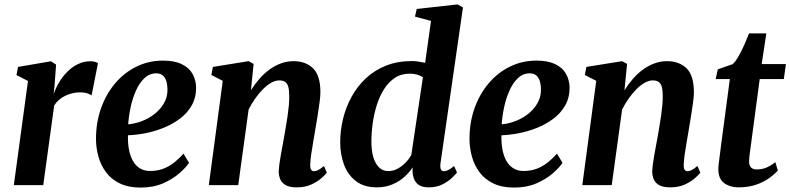

<svg xmlns="http://www.w3.org/2000/svg" viewBox="-20 -837 3573 868"><path d="M42.5 0 106.5 -471 54.5 -497.5 61.5 -534.5 210.5 -560 233.5 -545 227 -455 222.5 -410.5Q231 -437.5 246.8 -464Q262.5 -490.5 284 -512.2Q305.5 -534 332 -547Q358.5 -560 389 -560Q401 -560 410 -557.2Q419 -554.5 423 -551.5L394 -405.5Q390 -409.5 376.2 -414.5Q362.5 -419.5 341.5 -419.5Q324.5 -419.5 307.5 -415.5Q290.5 -411.5 275 -404Q259.5 -396.5 246.8 -385.5Q234 -374.5 225 -360.5L175.5 0Z M834.5 -101Q821 -80 791 -53.8Q761 -27.5 717 -8.2Q673 11 616 11Q561 11 522.2 -7.5Q483.5 -26 459.8 -57.8Q436 -89.5 425 -129Q414 -168.5 414 -209.5Q414 -284 437 -348.2Q460 -412.5 501 -460.8Q542 -509 597.2 -536Q652.5 -563 717 -563Q768.5 -563 801.2 -547.2Q834 -531.5 849.8 -504.2Q865.5 -477 866.5 -443Q867 -396 846.8 -360.5Q826.5 -325 792.5 -299.8Q758.5 -274.5 717.2 -258.2Q676 -242 634.5 -234.2Q593 -226.5 558.5 -225.5Q557.5 -190.5 563 -161Q568.5 -131.5 580.8 -109.8Q593 -88 612.5 -76Q632 -64 658.5 -64Q693 -64 720.8 -75.2Q748.5 -86.5 770.5 -104.8Q792.5 -123 809.5 -142.5ZM687 -505.5Q656 -505.5 633 -483.8Q610 -462 594.5 -427Q579 -392 570.5 -352Q562 -312 559.5 -275Q581 -276.5 605.8 -284Q630.5 -291.5 654 -305Q677.5 -318.5 696.5 -337.8Q715.5 -357 726.8 -381.5Q738 -406 737 -435.5Q736 -471 723.2 -488.2Q710.5 -505.5 687 -505.5Z M1114.5 -429Q1131.5 -456 1152.2 -480Q1173 -504 1197.5 -522Q1222 -540 1249.5 -550.2Q1277 -560.5 1307 -560.5Q1362 -560.5 1395.2 -528.2Q1428.5 -496 1428.5 -419.5Q1428.5 -401 1424.2 -370.5Q1420 -340 1414.8 -306.8Q1409.5 -273.5 1404.5 -246Q1400.5 -221 1395.5 -192.8Q1390.5 -164.5 1386.8 -138.2Q1383 -112 1382.5 -92.5Q1382 -75 1387.2 -69Q1392.5 -63 1399 -63Q1408 -63 1418.5 -68.2Q1429 -73.5 1444.5 -86.5L1457.5 -56.5Q1452 -48.5 1434.2 -32.5Q1416.5 -16.5 1388.2 -3.2Q1360 10 1321.5 10Q1289 10 1271.5 0Q1254 -10 1247 -26.5Q1240 -43 1240 -63Q1240.5 -75 1242.8 -92.8Q1245 -110.5 1248.8 -132Q1252.5 -153.5 1256.8 -175.8Q1261 -198 1264.5 -218.5Q1268 -239.5 1272.2 -263.5Q1276.5 -287.5 1280 -312.2Q1283.5 -337 1285.8 -360.2Q1288 -383.5 1287.5 -403.5Q1287.5 -431 1282.8 -446.2Q1278 -461.5 1268 -467.5Q1258 -473.5 1242 -473.5Q1225 -473.5 1206.2 -463Q1187.5 -452.5 1169 -434Q1150.5 -415.5 1133.8 -391.8Q1117 -368 1104 -342L1057 0H924L987 -471.5L935.5 -498L942.5 -534.5L1104 -560.5L1126.5 -548Z M1971.5 -99.5Q1969 -81.5 1972.8 -72.2Q1976.5 -63 1987 -63Q1995.5 -63 2006 -68Q2016.5 -73 2033 -86.5L2046 -57Q2039.5 -48.5 2022.8 -32.5Q2006 -16.5 1979.8 -3.2Q1953.5 10 1918.5 10Q1881.5 10 1864.2 -8.5Q1847 -27 1845 -60.5L1845.5 -80.5Q1832 -59 1809 -38Q1786 -17 1754.2 -3.5Q1722.5 10 1683 10Q1626.5 10 1590 -17.5Q1553.5 -45 1535.8 -91.2Q1518 -137.5 1518 -194Q1518 -247.5 1531 -300.5Q1544 -353.5 1569.8 -400.2Q1595.5 -447 1634.2 -483.2Q1673 -519.5 1725 -540.2Q1777 -561 1842.5 -561Q1856.5 -561 1872.2 -558.5Q1888 -556 1902 -553L1928.5 -742.5L1856 -762L1864 -796.5L2048.5 -817L2073 -803.5ZM1892 -488Q1880.5 -495.5 1865.2 -499.8Q1850 -504 1832.5 -504Q1793.5 -504 1764.8 -484.8Q1736 -465.5 1715.8 -433.2Q1695.5 -401 1683 -360.8Q1670.5 -320.5 1664.8 -278Q1659 -235.5 1659 -196.5Q1659 -155 1668.2 -125Q1677.5 -95 1694.5 -79.2Q1711.5 -63.5 1735 -63.5Q1757 -63.5 1777.2 -74.2Q1797.5 -85 1813.8 -102Q1830 -119 1839.5 -136.5Z M2523 -101Q2509.5 -80 2479.5 -53.8Q2449.5 -27.5 2405.5 -8.2Q2361.5 11 2304.5 11Q2249.5 11 2210.8 -7.5Q2172 -26 2148.2 -57.8Q2124.5 -89.5 2113.5 -129Q2102.5 -168.5 2102.5 -209.5Q2102.5 -284 2125.5 -348.2Q2148.5 -412.5 2189.5 -460.8Q2230.5 -509 2285.8 -536Q2341 -563 2405.5 -563Q2457 -563 2489.8 -547.2Q2522.5 -531.5 2538.2 -504.2Q2554 -477 2555 -443Q2555.5 -396 2535.2 -360.5Q2515 -325 2481 -299.8Q2447 -274.5 2405.8 -258.2Q2364.5 -242 2323 -234.2Q2281.5 -226.5 2247 -225.5Q2246 -190.5 2251.5 -161Q2257 -131.5 2269.2 -109.8Q2281.5 -88 2301 -76Q2320.5 -64 2347 -64Q2381.5 -64 2409.2 -75.2Q2437 -86.5 2459 -104.8Q2481 -123 2498 -142.5ZM2375.5 -505.5Q2344.5 -505.5 2321.5 -483.8Q2298.5 -462 2283 -427Q2267.5 -392 2259 -352Q2250.5 -312 2248 -275Q2269.5 -276.5 2294.2 -284Q2319 -291.5 2342.5 -305Q2366 -318.5 2385 -337.8Q2404 -357 2415.2 -381.5Q2426.5 -406 2425.5 -435.5Q2424.5 -471 2411.8 -488.2Q2399 -505.5 2375.5 -505.5Z M2803 -429Q2820 -456 2840.8 -480Q2861.5 -504 2886 -522Q2910.5 -540 2938 -550.2Q2965.5 -560.5 2995.5 -560.5Q3050.5 -560.5 3083.8 -528.2Q3117 -496 3117 -419.5Q3117 -401 3112.8 -370.5Q3108.5 -340 3103.2 -306.8Q3098 -273.5 3093 -246Q3089 -221 3084 -192.8Q3079 -164.5 3075.2 -138.2Q3071.5 -112 3071 -92.5Q3070.5 -75 3075.8 -69Q3081 -63 3087.5 -63Q3096.5 -63 3107 -68.2Q3117.5 -73.5 3133 -86.5L3146 -56.5Q3140.5 -48.5 3122.8 -32.5Q3105 -16.5 3076.8 -3.2Q3048.5 10 3010 10Q2977.5 10 2960 0Q2942.5 -10 2935.5 -26.5Q2928.5 -43 2928.5 -63Q2929 -75 2931.2 -92.8Q2933.5 -110.5 2937.2 -132Q2941 -153.5 2945.2 -175.8Q2949.5 -198 2953 -218.5Q2956.5 -239.5 2960.8 -263.5Q2965 -287.5 2968.5 -312.2Q2972 -337 2974.2 -360.2Q2976.5 -383.5 2976 -403.5Q2976 -431 2971.2 -446.2Q2966.5 -461.5 2956.5 -467.5Q2946.5 -473.5 2930.5 -473.5Q2913.5 -473.5 2894.8 -463Q2876 -452.5 2857.5 -434Q2839 -415.5 2822.2 -391.8Q2805.5 -368 2792.5 -342L2745.5 0H2612.5L2675.5 -471.5L2624 -498L2631 -534.5L2792.5 -560.5L2815 -548Z M3375 -183.5Q3372.5 -166 3370.8 -152.5Q3369 -139 3367.8 -128Q3366.5 -117 3366.5 -107Q3366.5 -89 3375.2 -80Q3384 -71 3400.5 -71Q3426 -71 3446.8 -80.2Q3467.5 -89.5 3485 -104L3496.5 -66.5Q3482.5 -50 3458 -32.2Q3433.5 -14.5 3398.8 -2.2Q3364 10 3318 10Q3280.5 10 3253.8 -9.2Q3227 -28.5 3227.5 -75Q3227.5 -79 3228 -85.2Q3228.5 -91.5 3230 -103Q3231.5 -114.5 3233.8 -132.8Q3236 -151 3239.5 -178.5L3279.5 -479.5H3215.5L3225 -523.5L3292.5 -547Q3305.5 -559 3319.2 -583.2Q3333 -607.5 3345.2 -635.2Q3357.5 -663 3366.5 -686H3444.5L3423.5 -547.5H3533L3523.5 -479.5H3414.5Z"/></svg>

Font: Merriweather 36pt
Style: Bold Italic
Weight: 700
Italic angle: -7.8°
Version: Version 2.101